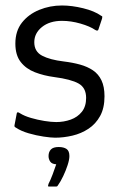

<svg xmlns="http://www.w3.org/2000/svg" viewBox="-20 -497 434 700"><path d="M41 -83Q42 -88 45.5 -87.5Q49 -87 53 -84Q69 -74 93 -67Q117 -60 142 -56Q167 -52 185 -52Q213 -52 238 -61Q263 -70 278.5 -89.5Q294 -109 294 -140Q294 -177 266.5 -192.5Q239 -208 178 -216Q140 -221 107.5 -233.5Q75 -246 55.5 -271Q36 -296 36 -338Q36 -384 60 -414.5Q84 -445 123 -461Q162 -477 206 -477Q242 -477 283 -467Q324 -457 348 -440Q353 -438 353 -435.5Q353 -433 352 -429L339 -390Q337 -382 327 -388Q308 -401 273.5 -411Q239 -421 206 -421Q161 -421 133 -398.5Q105 -376 105 -343Q105 -309 133.5 -294Q162 -279 212 -273Q245 -269 272 -261.5Q299 -254 319 -240.5Q339 -227 350 -204Q361 -181 361 -146Q361 -103 345 -74Q329 -45 302.5 -27.5Q276 -10 244 -2.5Q212 5 181 5Q166 5 139 1Q112 -3 84.5 -11Q57 -19 39 -31Q35 -33 33.5 -35Q32 -37 33 -41ZM233 72Q233 85 226.5 105Q220 125 210.5 145Q201 165 191 179Q189 183 186 183Q181 183 172 183Q163 183 157 183Q155 182 155 181Q155 180 157 173Q164 160 172 138.5Q180 117 185 102Q169 101 163 92Q157 83 157 72Q157 57 165.5 48Q174 39 194 39Q212 39 222.5 46Q233 53 233 72Z"/></svg>

Font: Glory
Style: Regular
Weight: 400
Designer: Robert Leuschke
Foundry: Robert Leuschke
Version: Version 1.011